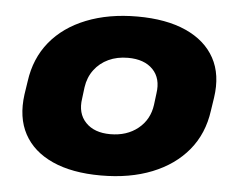

<svg xmlns="http://www.w3.org/2000/svg" viewBox="-45 -604 829 668"><g transform="rotate(5 369.5 -270.0)"><path d="M330 11Q229 11 160.5 -20Q92 -51 61 -108.5Q30 -166 41 -247L48 -293Q59 -374 106 -431.5Q153 -489 231 -520Q309 -551 409 -551Q510 -551 579 -520Q648 -489 679.5 -431.5Q711 -374 699 -293L692 -247Q681 -166 633.5 -108.5Q586 -51 508.5 -20Q431 11 330 11ZM350 -135Q408 -135 447 -166.5Q486 -198 493 -250L498 -290Q506 -343 476 -374Q446 -405 389 -405Q351 -405 321 -391Q291 -377 271.5 -351Q252 -325 247 -290L242 -250Q234 -198 264 -166.5Q294 -135 350 -135Z"/></g></svg>

Font: Pathway Extreme 28pt ExtraBold
Style: Italic
Weight: 800
Italic angle: -8°
Designer: Eduardo Rodriguez Tunni
Foundry: Eduardo Rodriguez Tunni
Version: Version 1.001;gftools[0.9.26]